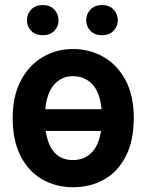

<svg xmlns="http://www.w3.org/2000/svg" viewBox="-20 -752 672 781"><path d="M277.7 9.6Q207.4 9.6 151.6 -22.5Q95.9 -54.7 63.7 -117.5Q31.6 -180.4 31.6 -272.7Q31.6 -361.2 64.5 -423.7Q97.3 -486.2 153.1 -519.4Q208.8 -552.6 276.6 -552.6Q345.2 -552.6 401.5 -520.2Q457.7 -487.9 490.9 -425.4Q524.1 -362.9 524.1 -272.7Q524.1 -179.3 491.8 -116.5Q459.5 -53.6 403.8 -22Q348 9.6 277.7 9.6ZM276.6 -442.1Q230.5 -442.1 200.5 -408.2Q170.5 -374.3 164.1 -307.9H393.1Q386.7 -376.4 355.5 -409.3Q324.2 -442.1 276.6 -442.1ZM276.6 -100.9Q321.7 -100.9 351.7 -130.3Q381.7 -159.8 391 -219.5H165.8Q183.9 -100.9 276.6 -100.9ZM89.5 -669.4Q89.5 -695.3 107.1 -713.4Q124.6 -731.5 154.1 -731.5Q183.6 -731.5 200.8 -713.4Q218 -695.3 218 -669.4Q218 -644.2 200.8 -626.4Q183.6 -608.7 154.1 -608.7Q124.6 -608.7 107.1 -626.4Q89.5 -644.2 89.5 -669.4ZM330.6 -669.4Q330.6 -695.3 348.2 -713.4Q365.8 -731.5 395.2 -731.5Q424.4 -731.5 441.8 -713.4Q459.2 -695.3 459.2 -669.4Q459.2 -644.2 441.8 -626.4Q424.4 -608.7 395.2 -608.7Q365.8 -608.7 348.2 -626.4Q330.6 -644.2 330.6 -669.4Z"/></svg>

Font: Interface
Style: Bold
Weight: 700
Designer: Rasmus Andersson
Foundry: rsms
Version: Version 1.8